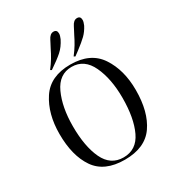

<svg xmlns="http://www.w3.org/2000/svg" viewBox="-161 -757 801 869"><g transform="rotate(-30 239.5 -322.0)"><path d="M40 -239Q40 -344 87 -415.5Q134 -487 239 -487Q344 -487 391.5 -415.5Q439 -344 439 -239Q439 -125 392 -57.5Q345 10 239 10Q133 10 86.5 -57.5Q40 -125 40 -239ZM369 -239Q369 -338 337 -406.5Q305 -475 239 -475Q173 -475 141.5 -406.5Q110 -338 110 -239Q110 -133 141 -67.5Q172 -2 239 -2Q307 -2 338 -67.5Q369 -133 369 -239ZM199 -594 210 -615Q212 -618 217.5 -629.5Q223 -641 230.5 -647.5Q238 -654 248 -654Q266 -654 266 -634Q266 -624 259 -608Q243 -576 220.5 -556Q198 -536 155 -507L148 -511Q165 -533 177 -553Q189 -573 199 -594ZM322 -594 333 -615Q335 -618 340.5 -629.5Q346 -641 353.5 -647.5Q361 -654 371 -654Q389 -654 389 -634Q389 -624 382 -608Q369 -583 351.5 -566Q334 -549 301 -524L278 -507L271 -511Q288 -533 300 -553Q312 -573 322 -594Z"/></g></svg>

Font: Viaoda Libre
Style: Regular
Weight: 400
Designer: Gydient
Version: Version 2.000